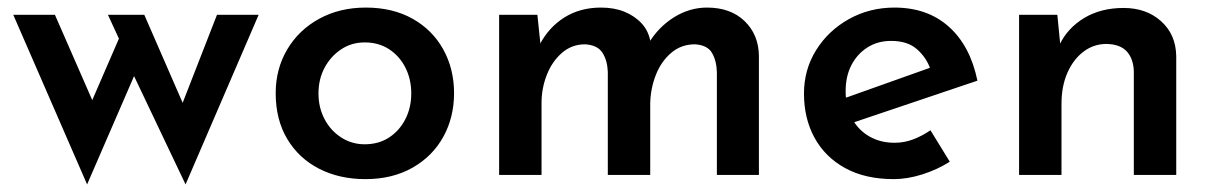

<svg xmlns="http://www.w3.org/2000/svg" viewBox="-20 -462 3203 507"><path d="M361 -423 473 -166 452 -164 553 -423H663L470 25L334 -261L210 25L15 -423H125L244 -151L206 -157L294 -360L265 -423Z M708 -216Q708 -280 738.5 -331.5Q769 -383 823 -412.5Q877 -442 946 -442Q1017 -442 1069.5 -412.5Q1122 -383 1150.5 -331.5Q1179 -280 1179 -216Q1179 -152 1150.5 -100.5Q1122 -49 1069 -19Q1016 11 945 11Q876 11 822.5 -16.5Q769 -44 738.5 -95Q708 -146 708 -216ZM821 -215Q821 -178 837 -147.5Q853 -117 881 -99Q909 -81 943 -81Q980 -81 1007.5 -99Q1035 -117 1050.5 -147.5Q1066 -178 1066 -215Q1066 -253 1050.5 -283.5Q1035 -314 1007.5 -332Q980 -350 943 -350Q908 -350 880.5 -331.5Q853 -313 837 -283Q821 -253 821 -215Z M1399 -423 1408 -337 1405 -344Q1429 -390 1470.5 -416Q1512 -442 1567 -442Q1602 -442 1629 -431Q1656 -420 1674.5 -400Q1693 -380 1698 -350L1693 -348Q1719 -391 1760 -416.5Q1801 -442 1847 -442Q1909 -442 1946 -406.5Q1983 -371 1984 -315V0H1873V-272Q1872 -302 1860 -322.5Q1848 -343 1815 -345Q1779 -345 1752.5 -322.5Q1726 -300 1712 -264.5Q1698 -229 1697 -190V0H1585V-272Q1584 -302 1571 -322.5Q1558 -343 1525 -345Q1490 -345 1464 -322.5Q1438 -300 1424 -264.5Q1410 -229 1410 -190V0H1298V-423Z M2340 11Q2265 11 2212 -18Q2159 -47 2131 -98Q2103 -149 2103 -215Q2103 -278 2135 -329.5Q2167 -381 2221.5 -411.5Q2276 -442 2342 -442Q2429 -442 2485.5 -391.5Q2542 -341 2561 -249L2220 -134L2194 -197L2461 -292L2437 -279Q2427 -309 2402 -331.5Q2377 -354 2333 -354Q2298 -354 2271 -337Q2244 -320 2228.5 -290.5Q2213 -261 2213 -221Q2213 -179 2230 -148.5Q2247 -118 2276 -101.5Q2305 -85 2342 -85Q2368 -85 2391.5 -94Q2415 -103 2437 -118L2488 -35Q2455 -14 2415.5 -1.5Q2376 11 2340 11Z M2772 -423 2781 -332 2778 -344Q2799 -388 2843 -414.5Q2887 -441 2947 -441Q3007 -441 3046 -406Q3085 -371 3086 -314V0H2974V-274Q2973 -306 2956 -325.5Q2939 -345 2902 -346Q2868 -346 2841 -325.5Q2814 -305 2798.5 -269.5Q2783 -234 2783 -188V0H2671V-423Z"/></svg>

Font: Josefin Sans Thin SemiBold
Style: Regular
Weight: 600
Version: Version 2.000